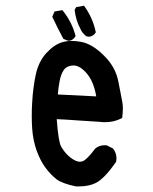

<svg xmlns="http://www.w3.org/2000/svg" viewBox="-20 -649 540 676"><path d="M98.1 -339.8Q101.1 -364.3 106 -386.7Q116.2 -433.1 143.6 -462.6Q170.9 -492.2 199.7 -500.5Q214.8 -504.9 231.7 -504.9Q248.5 -504.9 266.1 -501.5Q305.7 -494.1 347.2 -452.1Q387.2 -412.6 397 -360.6Q406.7 -308.6 410.6 -290Q412.6 -280.3 412.6 -266.8Q412.6 -253.4 410.2 -233.9L407.7 -232.4Q381.8 -218.8 350.1 -218.8Q339.8 -218.8 328.6 -220.2Q289.6 -222.2 252.4 -225.1Q215.3 -228 179.7 -229.5Q185.5 -150.4 195.3 -132.8Q216.3 -97.2 245.6 -83.5Q253.9 -79.6 260.3 -79.6Q266.6 -79.6 270.5 -81.1Q284.7 -85.4 315.4 -126Q329.1 -137.7 348.6 -137.7Q351.6 -137.7 356 -137.2L377.4 -126.5L378.4 -125.5Q390.1 -110.4 390.1 -91.3Q390.1 -85.9 388.7 -79.1Q365.2 -45.9 348.1 -28.8Q331.1 -11.7 317.4 -4.9Q293 7.3 257.8 7.3Q249.5 7.3 247.1 7.3Q198.7 -2.9 178.7 -18.1Q159.2 -33.2 140.6 -57.9Q122.1 -82.5 109.1 -118.4Q96.2 -154.3 93.3 -196.3Q91.8 -217.3 91.8 -240.7Q91.8 -264.2 93 -283.4Q94.2 -302.7 95.2 -315.2Q96.2 -327.6 98.1 -339.8ZM239.3 -418.5Q229.5 -418.5 221.7 -415.5Q210.9 -411.6 205.1 -403.3Q194.3 -387.7 189.9 -363.3Q185.5 -340.8 183.6 -316.4L318.8 -309.6Q310.5 -359.9 286.6 -389.2Q261.7 -418.5 239.3 -418.5ZM220.7 -505.4H219.7L203.1 -512.2Q182.6 -550.3 164.1 -589.8L171.9 -608.4L199.2 -613.3L201.7 -610.8Q233.4 -570.8 245.6 -523.9L246.1 -521.5Q242.7 -516.1 239.7 -513.7Q231.9 -505.4 220.7 -505.4ZM294.4 -520Q293 -520 292 -520Q288.6 -520 283.7 -521.5Q269 -532.7 262.7 -548.3Q246.6 -578.6 242.7 -614.7L248.5 -624L275.9 -628.9Q306.6 -586.4 316.9 -537.1L317.4 -535.2L315.9 -533.2L312 -528.3Q304.2 -520.5 294.4 -520Z"/></svg>

Font: Bakudai
Style: Medium
Weight: 500
Version: Version 1.48